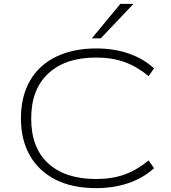

<svg xmlns="http://www.w3.org/2000/svg" viewBox="-20 -963 882 991"><path d="M475 8Q355 8 268.5 -35Q182 -78 135 -159Q88 -240 88 -352Q88 -465 134.5 -546Q181 -627 269 -670Q357 -713 477 -713Q569 -713 645 -686.5Q721 -660 775 -610L747 -570Q688 -619 623.5 -642.5Q559 -666 476 -666Q318 -666 229.5 -584Q141 -502 141 -351Q141 -200 229 -119.5Q317 -39 476 -39Q559 -39 623.5 -62.5Q688 -86 747 -135L775 -95Q721 -45 644.5 -18.5Q568 8 475 8ZM454 -765 601 -943H669L500 -765Z"/></svg>

Font: Nunito Sans 10pt Expanded ExtraLight
Style: Regular
Weight: 250
Width: 7
Designer: Vernon Adams
Foundry: Vernon Adams
Version: Version 3.101;gftools[0.9.27]